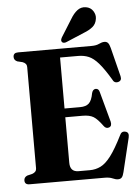

<svg xmlns="http://www.w3.org/2000/svg" viewBox="-61 -954 735 1015"><g transform="rotate(-5 307.0 -446.0)"><path d="M30 -677.5Q30 -700 55.5 -700H446Q471 -700 486.5 -707.8Q502 -715.5 515 -715.5Q527.5 -715.5 534.2 -707.5Q541 -699.5 546 -680L584.5 -527Q590 -503.5 569.5 -498Q548 -492.5 538.5 -515Q504 -572.5 477.8 -602.5Q451.5 -632.5 426.5 -643Q401.5 -653.5 370.5 -653.5H274.5V-383H357Q388.5 -383 404.2 -397.8Q420 -412.5 427 -452Q432.5 -471.5 447.5 -472Q463.5 -472.5 468 -452.5L511.5 -292.5Q517 -268.5 500 -262.5Q483.5 -257 472 -273.5Q445 -311 424 -323.8Q403 -336.5 366.5 -336.5H274.5V-95Q274.5 -46.5 319.5 -46.5H379.5Q410.5 -46.5 437.2 -59.8Q464 -73 491.8 -109.5Q519.5 -146 554.5 -216Q563.5 -238 584 -233Q605.5 -228.5 599 -200.5L555.5 -20.5Q551 -1.5 544.2 6.5Q537.5 14.5 524 14.5Q511.5 14.5 495.5 7.2Q479.5 0 453.5 0H55.5Q30 0 30 -22.5Q30 -39.5 47.5 -47L74.5 -53.5Q97 -61.5 97 -81V-619Q97 -638.5 74.5 -646.5L47.5 -653Q30 -660.5 30 -677.5ZM351 -851Q368 -880 388 -895.2Q408 -910.5 433.5 -906.5Q459 -902.5 471.8 -882.2Q484.5 -862 481 -841.5Q477.5 -814.5 458.8 -799Q440 -783.5 411 -772.5L314 -731.5Q308 -729 301.2 -729.5Q294.5 -730 291 -735Q287 -740.5 288.5 -746.5Q290 -752.5 293.5 -759Z"/></g></svg>

Font: Fraunces 144pt S050
Style: Bold
Weight: 700
Version: Version 1.000; ttfautohint (v1.8.3)